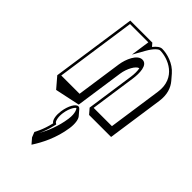

<svg xmlns="http://www.w3.org/2000/svg" viewBox="-270 -618 1091 1091"><g transform="rotate(45 276.0 -72.5)"><path d="M246.6 40C226.3 40 203.7 80 196.5 130C191.5 164.5 196.6 192.3 207.5 205.1C209.3 207.1 211.2 208.8 213.2 210C198.8 275 172.5 320 172.5 320L184.9 351L212.1 382.8C246.2 330.8 285.4 254.8 298.8 161.8C304.2 124.4 299.3 92.5 287.7 78.9L260.5 47.1C256.5 42.5 251.9 40 246.6 40ZM36.5 0 63.8 31.8 91 63.6 240.8 31.8 282.6 -258.2C289.6 -306.9 316.4 -353.8 338.3 -357.9C342 -339.4 342 -314.9 338.4 -290L296.7 0L323.9 31.8H500.9L549.6 -306.2C557.9 -363.7 542.7 -405.7 517.4 -435.3L490.1 -467.1C452.4 -511.2 392.1 -528 352.5 -528C336.6 -528 319.8 -514.9 303.6 -494.2L287.5 -513H110.5ZM53.7 -15 123.3 -498H270.3L253.7 -382.7L293.5 -453.2C316.4 -493.7 339 -513 350.3 -513C412.3 -513 526.3 -469.2 507.3 -338L460.8 -15H313.8L353.4 -290C360.2 -337.2 359.6 -405 316.2 -405C275.5 -405 247.5 -339.4 240.3 -290L200.7 -15ZM244.4 55C247.4 55 264.2 77.5 256.6 130C246.6 199.4 221.5 259.4 195.7 305.9C205.3 285.3 218.8 252.6 228 211.2L230.1 201.6L222.5 196.9C215.7 192.8 206 168.3 211.5 130C219 77.6 242.4 55 244.4 55Z"/></g></svg>

Font: Blink
Style: 3DObl
Weight: 400
Designer: Mew Too
Foundry: Cannot Into Space Fonts
Version: Version 001.000